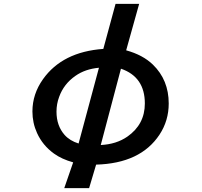

<svg xmlns="http://www.w3.org/2000/svg" viewBox="-20 -850 1040 989"><path d="M575.2 -830.1H696.8L629.9 -590.8Q716.3 -566.9 767.6 -517.1Q849.1 -438 849.1 -316.9Q849.1 -228.5 801.8 -156.7Q704.1 -8.3 475.1 -2L439 119.1H311L356.9 -13.7Q297.4 -30.3 257.8 -59.1Q199.7 -101.1 170.9 -164.6Q147 -216.8 147 -275.9Q147 -365.7 201.7 -442.4Q301.8 -583 512.2 -598.1ZM489.7 -501Q418.5 -494.6 368.2 -459Q308.6 -417.5 284.7 -351.1Q271 -314.5 271 -274.9Q271 -202.6 312.5 -155.3Q339.4 -125 384.8 -110.8ZM603 -496.1 499 -103Q579.1 -106.9 635.7 -146Q726.1 -209 726.1 -316.9Q726.1 -454.1 603 -496.1Z"/></svg>

Font: BIZ UDGothic
Style: Bold
Weight: 700
Monospace: yes
Designer: TypeBank Co., Ltd.
Foundry: Morisawa Inc.
Version: Version 1.05